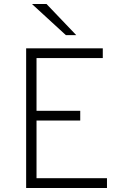

<svg xmlns="http://www.w3.org/2000/svg" viewBox="-20 -942 641 962"><path d="M111 0V-700H495V-651H163V-387H382V-338H163V-49H516V0ZM310 -766 140 -922H213L362 -766Z"/></svg>

Font: Transpass ExtraLight
Style: Regular
Weight: 200
Designer: Delve Withrington
Foundry: Delve Fonts
Version: Version 1.001;December 18, 2019;FontCreator 12.0.0.2547 64-b